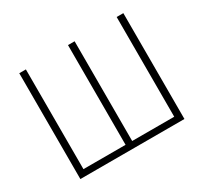

<svg xmlns="http://www.w3.org/2000/svg" viewBox="-148 -936 1212 1143"><g transform="rotate(-30 458.0 -364.0)"><path d="M100.6 -727.5H146V-42H435.5V-727.5H481V-42H770V-727.5H815.9V0H100.6Z"/></g></svg>

Font: Inter 17pt ExtraLight
Style: Regular
Weight: 250
Version: Version 4.001;git-66647c0bb